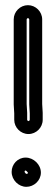

<svg xmlns="http://www.w3.org/2000/svg" viewBox="-20 -724 210 742"><path d="M88 -654C90 -654 93 -651 93 -649V-321V-320L95 -286V-261C95 -259 92 -256 90 -256C88 -256 85 -259 85 -261V-287V-288L83 -322V-649C83 -651 86 -654 88 -654ZM88 -704C58 -704 33 -679 33 -649V-321V-320L35 -286V-261C35 -231 60 -206 90 -206C120 -206 145 -231 145 -261V-287V-288L143 -322V-649C143 -679 118 -704 88 -704ZM75 -60C75 -64 77 -65 79 -65C81 -65 88 -58 88 -56C88 -54 86 -52 82 -52C80 -52 75 -58 75 -60ZM25 -60C25 -28 52 -2 82 -2C111 -2 138 -26 138 -57C138 -88 110 -115 79 -115C48 -115 25 -89 25 -60Z"/></svg>

Font: Squarish
Style: Fog
Weight: 400
Foundry: Cannot Into Space Fonts
Version: Version 0.272